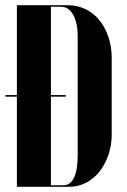

<svg xmlns="http://www.w3.org/2000/svg" viewBox="-20 -719 490 739"><path d="M45 0H246Q281 0 311 -15.5Q341 -31 362.5 -58Q384 -85 397 -122Q410 -159 410 -202V-495Q410 -540 397 -577.5Q384 -615 362 -642Q340 -669 308.5 -684Q277 -699 240 -699H45ZM176 -693H215Q230 -693 241.5 -685Q253 -677 261.5 -662.5Q270 -648 274.5 -627Q279 -606 279 -580V-121Q279 -65 265 -35.5Q251 -6 225 -6H176ZM1 -347H233V-353H1Z"/></svg>

Font: Moniqa Black
Style: Regular
Weight: 900
Designer: Rajesh Rajput
Foundry: Rajesh Rajput
Version: Version 1.000